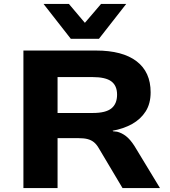

<svg xmlns="http://www.w3.org/2000/svg" viewBox="-20 -964 873 984"><path d="M100 0V-705H472Q608 -705 680 -650Q752 -595 752 -491Q752 -433 726.5 -393Q701 -353 657 -328.5Q613 -304 557 -294L560 -291L580 -289Q604 -283 625.5 -266.5Q647 -250 669 -216L800 0H608L486 -205Q475 -224 461.5 -235Q448 -246 429.5 -251Q411 -256 382 -256H275V0ZM275 -385H456Q522 -385 551 -408.5Q580 -432 580 -479Q580 -525 550.5 -547Q521 -569 454 -569H275ZM343 -765 203 -944H333L415 -847L498 -944H627L487 -765Z"/></svg>

Font: Nunito Sans 7pt SemiExpanded ExtraBold
Style: Regular
Weight: 800
Width: 6
Designer: Vernon Adams
Foundry: Vernon Adams
Version: Version 3.101;gftools[0.9.27]